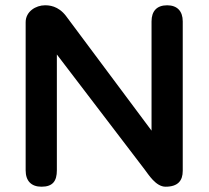

<svg xmlns="http://www.w3.org/2000/svg" viewBox="-20 -698 789 726"><path d="M137 8C180 8 195 -14 195 -54V-492L527 -57C541 -39 569 8 606 8C653 8 671 -15 671 -52V-617C671 -656 650 -678 612 -678C573 -678 553 -656 553 -617V-204L230 -637C200 -677 164 -678 150 -678C116 -678 77 -655 77 -614V-54C77 -14 98 8 137 8Z"/></svg>

Font: SN Pro SemiBold
Style: Regular
Weight: 600
Designer: Tobias Whetton
Foundry: Supernotes
Version: Version 1.003;Glyphs 3.3 (3324)